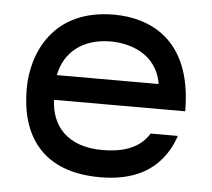

<svg xmlns="http://www.w3.org/2000/svg" viewBox="-44 -571 699 633"><g transform="rotate(5 305.5 -255.0)"><path d="M309 14C410 14 510 -19 553 -144H463C429 -88 365 -76 309 -76C192 -76 139 -142 136 -227H570C570 -473 418 -524 309 -524C108 -524 43 -375 43 -255C43 -103 116 14 309 14ZM138 -309C153 -385 212 -435 306 -435C363 -435 458 -412 475 -309Z"/></g></svg>

Font: Hibana SubMedium
Style: Regular
Weight: 500
Width: 6
Designer: pygmalion
Foundry: ybstudio
Version: Version 0.930;hotconv 1.0.109;makeotfexe 2.5.65596